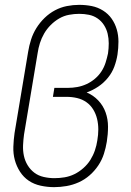

<svg xmlns="http://www.w3.org/2000/svg" viewBox="-20 -763 540 791"><path d="M203 8Q175 8 147.5 2Q120 -4 98.5 -18.5Q77 -33 62.5 -55.5Q48 -78 41 -104Q34 -130 35 -158.5Q36 -187 40 -215L96 -550Q100 -575 108 -600Q116 -625 130 -647.5Q144 -670 163.5 -689Q183 -708 206.5 -720.5Q230 -733 255.5 -738Q281 -743 306 -743Q333 -743 358 -738Q383 -733 404.5 -719.5Q426 -706 440 -686Q454 -666 461 -642Q468 -618 468 -591.5Q468 -565 464 -538Q460 -513 451 -488.5Q442 -464 424.5 -442.5Q407 -421 384.5 -406Q362 -391 337 -382Q364 -371 384.5 -349.5Q405 -328 415 -300Q425 -272 425 -241Q425 -210 420 -179Q416 -154 408 -129Q400 -104 385 -81.5Q370 -59 349.5 -41Q329 -23 304.5 -12Q280 -1 254 3.5Q228 8 203 8ZM204 -29Q225 -29 246 -32.5Q267 -36 286.5 -45.5Q306 -55 323.5 -70.5Q341 -86 352.5 -104.5Q364 -123 371 -143.5Q378 -164 381 -185Q385 -208 385 -230Q385 -252 380 -273Q375 -294 364 -312Q353 -330 336 -342Q319 -354 298 -359Q277 -364 254 -364H198L204 -401H260Q279 -401 298.5 -404.5Q318 -408 336.5 -416.5Q355 -425 371 -438.5Q387 -452 398 -469Q409 -486 415 -505Q421 -524 425 -543Q428 -564 428 -584.5Q428 -605 423.5 -624Q419 -643 408.5 -659.5Q398 -676 382 -687Q366 -698 346.5 -702Q327 -706 306 -706Q286 -706 264.5 -702Q243 -698 224 -687Q205 -676 189 -660Q173 -644 162 -625Q151 -606 144.5 -585.5Q138 -565 135 -544L79 -209Q76 -187 75 -164.5Q74 -142 78.5 -121Q83 -100 94 -82Q105 -64 121.5 -51.5Q138 -39 160 -34Q182 -29 204 -29Z"/></svg>

Font: Iosevka Extralight Oblique
Style: Regular
Weight: 200
Italic angle: -9°
Monospace: yes
Designer: Belleve Invis
Foundry: Belleve Invis
Version: Version 32.5.0; ttfautohint (v1.8.4)